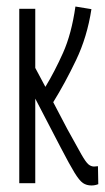

<svg xmlns="http://www.w3.org/2000/svg" viewBox="-20 -561 321 588"><path d="M260 7Q245 7 234 -0.5Q223 -8 208 -32.5Q193 -57 166 -109L88 -259V0H39V-534H88V-353L119 -295Q147 -341 173 -399Q199 -457 211 -541L260 -533Q247 -448 213 -377Q179 -306 143 -248L186 -166Q215 -113 229 -88.5Q243 -64 251 -57.5Q259 -51 268 -51Q271 -51 274 -51.5Q277 -52 280 -52L281 3Q271 7 260 7Z"/></svg>

Font: Georama ExtraCondensed Light
Style: Regular
Weight: 300
Width: 2
Designer: Jean-Baptiste Levee
Foundry: Production Type
Version: Version 1.000